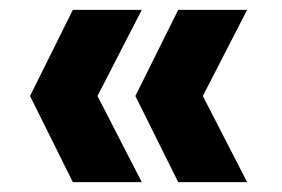

<svg xmlns="http://www.w3.org/2000/svg" viewBox="-20 -490 572 390"><path d="M342 -120 255 -295 342 -470H482L392 -295L482 -120ZM128 -120 41 -295 128 -470H268L178 -295L268 -120Z"/></svg>

Font: DM Sans 9pt Black
Style: Regular
Weight: 900
Version: Version 4.004;gftools[0.9.30]